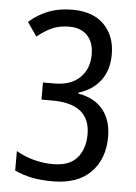

<svg xmlns="http://www.w3.org/2000/svg" viewBox="-53 -765 578 816"><g transform="rotate(5 236.0 -357.0)"><path d="M406 -549Q406 -483 373 -438.5Q340 -394 279 -375V-371Q349 -359 385 -314Q421 -269 421 -198Q421 -105 365 -47.5Q309 10 202 10Q154 10 115 2.5Q76 -5 40 -22V-105Q76 -84 116.5 -73.5Q157 -63 197 -63Q267 -63 300 -101Q333 -139 333 -202Q333 -332 171 -332H125V-405H174Q244 -405 282.5 -442.5Q321 -480 321 -541Q321 -593 293.5 -622Q266 -651 216 -651Q174 -651 143 -637Q112 -623 80 -597L39 -656Q78 -690 122.5 -707Q167 -724 223 -724Q311 -724 358.5 -676Q406 -628 406 -549Z"/></g></svg>

Font: Noto Sans Hebrew Condensed
Style: Regular
Weight: 400
Width: 3
Designer: Monotype Design Team
Foundry: Monotype Imaging Inc.
Version: Version 2.004; ttfautohint (v1.8.4.7-5d5b)